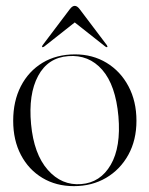

<svg xmlns="http://www.w3.org/2000/svg" viewBox="-20 -625 510 655"><path d="M236 -439.5Q296 -439.5 343.5 -410.8Q391 -382 418.2 -330.8Q445.5 -279.5 445.5 -213Q445.5 -147 417.8 -96.8Q390 -46.5 341.8 -18.2Q293.5 10 232 10Q171.5 10 124.8 -18Q78 -46 51.5 -96.2Q25 -146.5 25 -213Q25 -280 51.2 -331Q77.5 -382 125 -410.8Q172.5 -439.5 236 -439.5ZM257 3Q322.5 -2 357.8 -62.8Q393 -123.5 384 -228Q374.5 -334.5 328.8 -386.8Q283 -439 213 -433.5Q143.5 -428.5 110 -366Q76.5 -303.5 86 -201.5Q95.5 -99.5 143 -45.5Q190.5 8.5 257 3ZM346 -464.5Q344 -463 339.5 -466L235 -548.5L130.5 -466Q126 -463 124 -464.5Q122.5 -466.5 125.5 -471L218 -593.5Q226.5 -605 235 -605Q243.5 -605 252 -593.5L344.5 -471Q347.5 -466 346 -464.5Z"/></svg>

Font: Fraunces 144pt S000 Light
Style: Regular
Weight: 300
Version: Version 1.000; ttfautohint (v1.8.3)